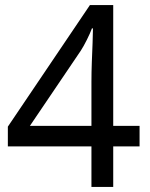

<svg xmlns="http://www.w3.org/2000/svg" viewBox="-20 -738 591 758"><path d="M341 -160H11V-238L335 -718H427V-241H531V-160H427V0H341ZM341 -241V-415Q341 -452 342.5 -492.5Q344 -533 345.5 -568.5Q347 -604 347 -626H343Q336 -607 323 -581Q310 -555 299 -538L98 -241Z"/></svg>

Font: Noto Sans Bengali UI
Style: Regular
Weight: 400
Designer: Jelle Bosma - Monotype Design Team
Foundry: Monotype Imaging Inc.
Version: Version 2.003; ttfautohint (v1.8.4.7-5d5b)